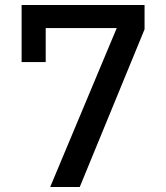

<svg xmlns="http://www.w3.org/2000/svg" viewBox="-20 -753 670 773"><path d="M562 -635 301 0H182L450 -640H164V-503H67V-733H562Z"/></svg>

Font: IBM Plex Sans JP Medm
Style: Regular
Weight: 500
Designer: Mike Abbink; Paul van der Laan; Pieter van Rosmalen; Wujin Sim; Yejin Wi; Jinhee Kim; Boomi Park; Yona Kim; Kichan Ma
Foundry: Sandoll Inc.
Version: Version 1.002